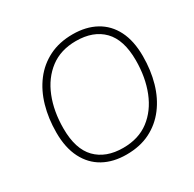

<svg xmlns="http://www.w3.org/2000/svg" viewBox="-157 -880 1066 1055"><g transform="rotate(-30 375.5 -352.5)"><path d="M357 8Q273 8 211.5 -26Q150 -60 116 -126.5Q82 -193 82 -289Q82 -378 104 -455Q126 -532 170 -590Q214 -648 279 -680.5Q344 -713 429 -713Q513 -713 575 -679Q637 -645 670.5 -579Q704 -513 704 -416Q704 -327 682 -250Q660 -173 616 -115Q572 -57 507.5 -24.5Q443 8 357 8ZM359 -33Q457 -33 523.5 -83.5Q590 -134 624.5 -221Q659 -308 659 -416Q659 -546 597.5 -609Q536 -672 426 -672Q329 -672 262.5 -621.5Q196 -571 161.5 -484.5Q127 -398 127 -289Q127 -159 188.5 -96Q250 -33 359 -33Z"/></g></svg>

Font: Nunito ExtraLight ExtraLight
Style: Italic
Weight: 250
Italic angle: -9°
Version: Version 3.602